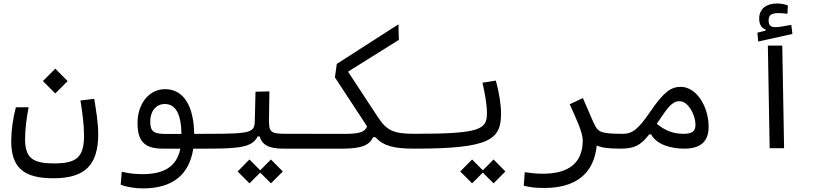

<svg xmlns="http://www.w3.org/2000/svg" viewBox="-20 -843 4728 1092"><path d="M282.2 170.9C461.9 170.9 538.6 98.1 538.6 -81.1C538.6 -151.4 524.9 -221.2 516.1 -280.8L437.5 -271.5C448.2 -205.6 458 -134.8 458 -71.3C458 55.2 411.1 86.4 287.1 86.4C162.6 86.4 122.6 52.7 122.6 -52.7C122.6 -112.8 131.8 -172.4 142.6 -232.9H70.3C53.2 -169.4 43.9 -99.1 43.9 -40.5C43.9 106.4 110.8 170.9 282.2 170.9ZM294.4 -311.5 364.7 -381.8 294.4 -452.6 224.1 -381.8Z M793 228.5C960.9 228.5 1056.6 151.4 1079.1 2.4H1166C1198.2 2.4 1213.9 -7.3 1213.9 -39.6C1213.9 -72.3 1204.1 -82 1171.9 -82L1084.5 -81.5C1082 -243.2 1022.5 -335.9 918.9 -335.9C822.3 -335.9 762.2 -245.6 762.2 -145C762.2 -45.4 795.9 2.4 905.3 2.4H1005.9C984.9 106 911.1 147.5 789.6 147.5C746.6 147.5 712.9 143.1 672.4 133.8L666.5 207.5C701.2 221.2 749 228.5 793 228.5ZM1012.2 -81.1C991.2 -81.1 971.2 -81.1 952.6 -81.1C942.4 -81.1 932.6 -81.1 923.3 -81.1C851.6 -81.1 834.5 -96.7 834.5 -152.8C834.5 -210 867.2 -251.5 917 -251.5C977.1 -251.5 1009.8 -199.2 1012.2 -81.1Z M1166 2.4C1355.5 2.4 1416 -9.3 1445.8 -67.4H1456.1C1471.2 -20 1505.4 2.4 1593.3 2.4H1752C1775.4 2.4 1793 -7.8 1793 -44.9C1793 -67.9 1782.7 -82 1757.8 -82H1604.5C1517.6 -82 1509.8 -93.3 1509.8 -160.6L1512.2 -323.2L1433.1 -321.3L1429.2 -155.8C1427.7 -89.8 1409.2 -82 1171.9 -82ZM1521 199.7 1588.4 132.3 1521 64 1460 125.5 1398.9 64 1331.5 132.3 1398.9 199.7 1460 138.7Z M2337.9 2.4C2352.1 2.4 2367.2 -8.8 2367.2 -45.9C2367.2 -65.4 2359.4 -82 2343.8 -82C2220.7 -82 2181.6 -96.2 2127.4 -179.7L1959.5 -435.5L2248.5 -616.2L2246.1 -704.6L1895.5 -479.5L1884.8 -402.8L2067.9 -124C2053.7 -92.8 2029.8 -81.5 1934.1 -81.5H1757.8L1752 2.4H1929.7C2042.5 2.4 2082.5 -20.5 2102.1 -62.5H2114.7C2163.1 -12.2 2219.2 2.4 2337.9 2.4Z M2337.9 2.4C2769.5 2.4 2829.6 -49.8 2829.6 -197.8C2829.6 -250.5 2818.8 -315.4 2800.3 -384.8L2724.1 -372.6C2738.3 -309.1 2749.5 -248.5 2749.5 -200.2C2749.5 -107.9 2715.3 -82 2343.8 -82C2333 -82 2323.2 -70.8 2323.2 -43C2323.2 -13.2 2326.7 2.4 2337.9 2.4ZM2787.1 199.7 2854.5 132.3 2787.1 64 2726.1 125.5 2665 64 2597.7 132.3 2665 199.7 2726.1 138.7Z M3374 -15.6C3402.8 -2.4 3440.9 2.4 3509.8 2.4C3533.2 2.4 3550.8 -8.3 3550.8 -44.4C3550.8 -73.2 3540.5 -82 3515.6 -82C3410.2 -82 3385.3 -91.8 3369.1 -120.1C3349.1 -154.8 3332.5 -202.6 3294.9 -285.2L3220.2 -250C3257.8 -167.5 3294.4 -88.9 3294.4 -44.9C3294.4 84.5 3213.9 145 3067.4 145C3023.4 145 3001 141.6 2964.4 136.2L2959 213.4C2993.7 222.2 3026.4 226.1 3075.7 226.1C3249 226.1 3357.4 149.9 3374 -15.6Z M3506.8 2.4C3587.4 2.4 3622.1 -14.6 3672.4 -78.6H3683.6C3712.9 -22.9 3791 2.4 3871.1 2.4C3962.9 2.4 4010.3 -36.1 4010.3 -122.6C4010.3 -234.9 3942.4 -349.1 3851.6 -349.1C3795.4 -349.1 3753.9 -317.9 3681.6 -212.4C3607.4 -104 3577.1 -81.5 3515.6 -81.5C3492.7 -81.5 3482.4 -71.3 3482.4 -44.9C3482.4 -9.8 3489.3 2.4 3506.8 2.4ZM3715.3 -138.7C3717.8 -142.6 3720.7 -146.5 3723.6 -150.9C3774.9 -227.1 3801.8 -267.6 3843.8 -267.6C3896.5 -267.6 3935.5 -186.5 3935.5 -133.8C3935.5 -95.2 3915.5 -82 3866.7 -82C3806.2 -82 3760.7 -102.1 3715.3 -138.7Z M4357.4 0H4439.5L4429.2 -583.5H4347.2ZM4292.5 -606.9 4486.8 -649.9 4480.5 -701.7C4450.2 -696.3 4412.1 -688.5 4392.1 -688.5C4363.8 -688.5 4351.6 -697.8 4351.6 -727.5C4351.6 -756.3 4365.7 -768.6 4410.6 -768.6C4425.3 -768.6 4442.9 -766.6 4458.5 -764.6L4460.9 -812C4443.4 -818.4 4424.8 -823.2 4399.4 -823.2C4338.9 -823.2 4297.9 -793 4297.9 -737.3C4297.9 -704.1 4310.5 -683.6 4334.5 -675.3V-668.9L4287.6 -657.2Z"/></svg>

Font: Cascadia Mono PL SemiLight
Style: Regular
Weight: 350
Monospace: yes
Designer: Aaron Bell
Foundry: Saja Typeworks
Version: Version 2404.023